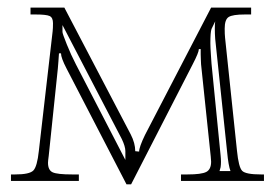

<svg xmlns="http://www.w3.org/2000/svg" viewBox="-20 -475 721 504"><path d="M60.1 -455.1H148.9L323.2 -122.1Q335 -99.1 335 -78.1L345.2 -77.1Q345.2 -88.9 360.8 -121.1L534.2 -455.1H639.2V-437H623Q590.8 -437 580.3 -430.4Q569.8 -423.8 569.8 -399.9Q569.8 -384.8 570.8 -376L602.1 -79.1Q606.4 -36.1 615.7 -26.6Q625 -17.1 665 -17.1H672.9V0H455.1V-17.1H472.2Q508.8 -17.1 521.5 -23.7Q534.2 -30.3 534.2 -50.8Q534.2 -52.7 533.7 -57.1Q533.2 -61.5 533.2 -64L507.8 -306.2Q507.8 -307.1 507.3 -317.6Q506.8 -328.1 506.8 -332V-346.2H502Q502 -337.4 485.8 -306.2L324.2 8.8H312L154.8 -294.9Q140.1 -323.2 140.1 -335H134.8Q134.8 -329.6 133.3 -313.2Q131.8 -296.9 131.8 -294.9L107.9 -65.9Q106 -52.2 106 -47.9Q106 -28.3 118.2 -22.7Q130.4 -17.1 168.9 -17.1H187V0H8.8V-17.1H20Q57.1 -17.1 67.4 -27.3Q77.6 -37.6 82 -79.1L118.2 -393.1Q119.1 -400.9 119.1 -414.1Q119.1 -428.7 110.4 -432.9Q101.6 -437 73.2 -437H60.1ZM544.9 -418.9 535.2 -398.9Q532.2 -390.1 532.2 -361.8Q532.2 -351.1 533.7 -330.3Q535.2 -309.6 535.2 -308.1L559.1 -66.9Q561 -48.8 559.1 -36.1Q559.1 -34.7 556.2 -25.9H585Q579.6 -40 576.2 -76.2L544.9 -373Q543.9 -386.2 543.9 -399.9Q543.9 -413.1 544.9 -418.9ZM309.1 -55.2V-78.1Q309.1 -90.3 299.8 -109.9L144 -409.2V-391.1Q144 -386.7 155.3 -358.6Q166.5 -330.6 179.2 -306.2Z"/></svg>

Font: FoglihtenNo01
Style: Regular
Weight: 500
Version: Version 0.61